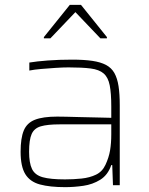

<svg xmlns="http://www.w3.org/2000/svg" viewBox="-20 -764 614 792"><path d="M249 8Q186 8 145 -3Q104 -14 84.5 -45.5Q65 -77 65 -138Q65 -194 78 -225.5Q91 -257 124 -270Q157 -283 216 -283Q228 -283 253 -282.5Q278 -282 310.5 -281Q343 -280 376.5 -279.5Q410 -279 439 -278V-324Q439 -380 432.5 -412.5Q426 -445 407.5 -461Q389 -477 354 -481.5Q319 -486 263 -486Q240 -486 209.5 -484Q179 -482 150 -479.5Q121 -477 101 -473V-506Q131 -511 177 -514.5Q223 -518 277 -518Q326 -518 360.5 -513Q395 -508 417.5 -496Q440 -484 452 -462.5Q464 -441 469 -408.5Q474 -376 474 -330V0H446L443 -83H439Q425 -42 393.5 -22.5Q362 -3 323.5 2.5Q285 8 249 8ZM248 -24Q283 -24 316.5 -27.5Q350 -31 376 -43.5Q402 -56 415 -84Q429 -114 434 -143.5Q439 -173 439 -210V-251H226Q176 -251 148.5 -243Q121 -235 110.5 -211Q100 -187 100 -138Q100 -92 112 -67Q124 -42 156 -33Q188 -24 248 -24ZM161 -606V-611L268 -744H314L421 -611V-606H394L291 -714L188 -606Z"/></svg>

Font: Saira Thin
Style: Regular
Weight: 100
Designer: Hector Gatti with collaboration of the Omnibus-Type team
Foundry: Omnibus-Type
Version: Version 1.101